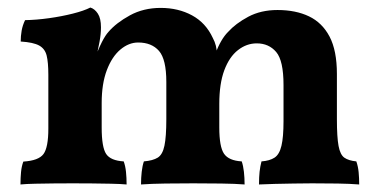

<svg xmlns="http://www.w3.org/2000/svg" viewBox="-20 -487 1007 510"><path d="M34.4 3Q34.4 -14.7 35.9 -30.1Q37.4 -45.6 42 -57.8Q82.5 -60.3 95.5 -77.8Q108.4 -95.3 108.4 -145.3V-288.4Q108.4 -321.3 103.9 -339.5Q99.4 -357.6 84 -366.1Q68.5 -374.6 35 -376.7Q35 -391.3 37.5 -405.6Q40 -419.8 46.6 -433.5Q76.6 -434 110.2 -438.7Q143.8 -443.4 173.6 -450.9Q203.3 -458.4 220 -467Q231.6 -463.5 239.9 -450.8Q248.2 -438.2 248.2 -414.5Q248.2 -396.9 244.4 -376.2Q240.5 -355.4 230.8 -311.3L223.4 -310.8Q241.1 -356.6 250.7 -375.4Q260.4 -394.1 268.1 -402.3Q288.8 -426.4 325 -446.2Q361.1 -466 406.9 -466Q453.6 -466 490.1 -446.2Q526.7 -426.4 545.3 -386.1Q556.1 -366.3 556.1 -343.2H551.5Q566.8 -383.4 585.6 -402Q605.8 -424.5 639.4 -442.5Q673 -460.4 717.2 -460.4Q765.6 -460.4 800.7 -443.6Q835.9 -426.8 855.4 -389.8Q874.9 -352.7 874.9 -290.6V-170.3Q874.9 -122.8 879.3 -99.3Q883.7 -75.8 894.8 -68.1Q906 -60.3 926.5 -58.3Q931.1 -45.1 932.6 -29.9Q934.1 -14.7 934.1 3Q909.5 1 876.6 0.5Q843.6 0 808.9 0Q785.8 0 759.8 0.5Q733.9 1 709.7 1.5Q685.5 2 668 3Q668 -16.7 669.5 -30.6Q671 -44.5 674.6 -58.3Q696.3 -59.8 709.3 -68.3Q722.2 -76.8 727.6 -99.8Q733.1 -122.7 733.1 -165.1V-261.2Q733.1 -326 713.6 -348.9Q694.1 -371.8 662 -371.8Q634.9 -371.8 612.1 -353.9Q589.2 -336.1 575.8 -300.4Q562.5 -264.7 562.5 -211V-148.4Q562.5 -96.9 575.1 -78.6Q587.7 -60.3 622.1 -58.3Q626.1 -46.7 627.9 -30.7Q629.7 -14.7 629.7 3Q605.7 1 567.7 0.5Q529.7 0 493.4 0Q457.1 0 419.4 0.5Q381.6 1 354.6 3Q354.6 -14.7 356.4 -30.6Q358.2 -46.6 362.2 -58.3Q386.1 -60.3 399 -68.3Q411.9 -76.3 416.8 -100Q421.8 -123.8 421.8 -170.3V-269.4Q421.8 -329.4 402.3 -351.8Q382.8 -374.1 347 -374.1Q322 -374.1 299.7 -355.3Q277.3 -336.4 263.7 -300.5Q250.1 -264.5 250.1 -213.4V-148.4Q250.1 -95.8 262 -78Q273.9 -60.3 308.6 -58.3Q313.2 -45.6 314.7 -30.1Q316.3 -14.7 316.3 3Q300.3 1.5 274.6 1Q248.9 0.5 221.9 0.2Q194.9 0 173.2 0Q152.1 0 125.1 0.2Q98.1 0.5 73.7 1Q49.3 1.5 34.4 3Z"/></svg>

Font: Vollkorn
Style: Regular
Weight: 400
Designer: Friedrich Althausen
Foundry: Friedrich Althausen
Version: Version 5.001